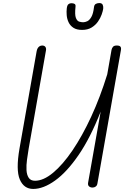

<svg xmlns="http://www.w3.org/2000/svg" viewBox="-20 -1226 812 1255"><path d="M197 9Q136 9 109.5 -52.8Q83 -114.5 107.5 -255.5L219.5 -891Q221.5 -902 226.2 -910.5Q231 -919 238.8 -923.8Q246.5 -928.5 256.5 -928.5Q270.5 -928 276.8 -919.2Q283 -910.5 280.5 -896.5L167.5 -255Q161.5 -219.5 156.5 -182.5Q151.5 -145.5 153.2 -114.2Q155 -83 167.8 -63.8Q180.5 -44.5 209 -44.5Q264 -44.5 327 -96.8Q390 -149 454 -243.2Q518 -337.5 576.5 -464.2Q635 -591 681 -740L709 -900Q711.5 -912 718.8 -920.2Q726 -928.5 743 -928.5Q761.5 -928.5 767.2 -921Q773 -913.5 770.5 -899L617 -28Q615 -13.5 605.8 -6.8Q596.5 0 585 0Q571 0 562 -7.8Q553 -15.5 556 -32.5L638 -496.5Q571 -325.5 494 -213.2Q417 -101 340.2 -46Q263.5 9 197 9ZM516.5 -1030.5Q481 -1030.5 459.8 -1044.5Q438.5 -1058.5 428.2 -1080.5Q418 -1102.5 416 -1126.8Q414 -1151 416.5 -1171.5Q419 -1191.5 427 -1198.2Q435 -1205 446 -1205Q460.5 -1205 468 -1200.2Q475.5 -1195.5 473.5 -1181Q468 -1130 476 -1109.2Q484 -1088.5 498 -1084.5Q512 -1080.5 523.5 -1080.5Q536 -1080.5 550.5 -1087.2Q565 -1094 577.2 -1115.2Q589.5 -1136.5 594.5 -1180Q596.5 -1195.5 606.8 -1200.8Q617 -1206 629 -1206Q646.5 -1206 651.5 -1194.2Q656.5 -1182.5 654.5 -1168Q652.5 -1154 644.5 -1131Q636.5 -1108 620.5 -1085Q604.5 -1062 579 -1046.2Q553.5 -1030.5 516.5 -1030.5Z"/></svg>

Font: Edu AU VIC WA NT Hand
Style: Regular
Weight: 400
Designer: Tina and Corey Anderson, Eben Sorkin, Mirko Velimirovic
Foundry: Google for Education
Version: Version 1.001